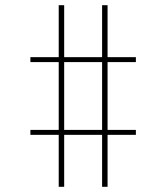

<svg xmlns="http://www.w3.org/2000/svg" viewBox="-20 -737 640 739"><path d="M206 -18V-218H97V-237H206V-498H97V-517H206V-717H227V-517H373V-717H394V-517H503V-498H394V-237H503V-218H394V-18H373V-218H227V-18ZM227 -237H373V-498H227Z"/></svg>

Font: Iosevka HT Thin Extended
Style: Regular
Weight: 100
Width: 7
Monospace: yes
Designer: Belleve Invis
Foundry: Belleve Invis
Version: Version 32.3.0; ttfautohint (v1.8.4)